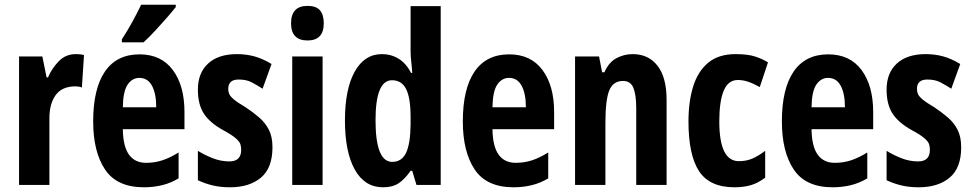

<svg xmlns="http://www.w3.org/2000/svg" viewBox="-20 -837 4129 816"><path d="M302 -607Q308 -607 316.5 -606.5Q325 -606 337 -603L328 -465Q322 -468 312.5 -469Q303 -470 301 -470Q243 -470 216 -432Q189 -394 190 -330V-51H61V-597H160L178 -508H184Q200 -546 229.5 -576.5Q259 -607 302 -607Z M573 -606Q665 -606 714.5 -539.5Q764 -473 764 -361V-288H502Q503 -215 528 -180Q553 -145 601 -145Q637 -145 669.5 -155.5Q702 -166 739 -189V-79Q706 -59 669 -50Q632 -41 592 -41Q477 -41 426.5 -116.5Q376 -192 376 -321Q376 -460 426 -533Q476 -606 573 -606ZM572 -506Q542 -506 522.5 -477.5Q503 -449 502 -381H644Q644 -439 626 -472.5Q608 -506 572 -506ZM727 -807Q713 -789 689.5 -762Q666 -735 639.5 -706.5Q613 -678 590 -657H498V-670Q524 -710 544 -747Q564 -784 580 -817H727Z M1138 -211Q1138 -123 1089 -82Q1040 -41 957 -41Q919 -41 886 -48.5Q853 -56 821 -71V-196Q848 -179 883 -165Q918 -151 955 -151Q1005 -151 1005 -200Q1005 -212 1002 -223Q999 -234 983 -248.5Q967 -263 928 -284Q872 -315 846.5 -354Q821 -393 821 -456Q821 -527 864.5 -567Q908 -607 987 -607Q1026 -607 1061 -597.5Q1096 -588 1134 -565L1096 -460Q1071 -476 1049 -487.5Q1027 -499 994 -499Q950 -499 950 -459Q950 -447 954.5 -437Q959 -427 974.5 -414Q990 -401 1024 -381Q1054 -361 1080.5 -338.5Q1107 -316 1122.5 -286Q1138 -256 1138 -211Z M1287 -812Q1324 -812 1340 -793Q1356 -774 1356 -738Q1356 -665 1287 -665Q1217 -665 1217 -738Q1217 -812 1287 -812ZM1351 -597V-51H1222V-597Z M1608 -41Q1530 -41 1488 -116Q1446 -191 1446 -325Q1446 -458 1487.5 -532.5Q1529 -607 1603 -607Q1642 -607 1674 -587.5Q1706 -568 1727 -527H1732Q1730 -557 1727.5 -578Q1725 -599 1725 -620V-811H1853V-51H1750L1732 -111H1725Q1700 -75 1674 -58Q1648 -41 1608 -41ZM1647 -149Q1687 -149 1705.5 -187Q1724 -225 1725 -307V-339Q1725 -421 1706 -458.5Q1687 -496 1646 -496Q1576 -496 1576 -326Q1576 -149 1647 -149Z M2144 -606Q2236 -606 2285.5 -539.5Q2335 -473 2335 -361V-288H2073Q2074 -215 2099 -180Q2124 -145 2172 -145Q2208 -145 2240.5 -155.5Q2273 -166 2310 -189V-79Q2277 -59 2240 -50Q2203 -41 2163 -41Q2048 -41 1997.5 -116.5Q1947 -192 1947 -321Q1947 -460 1997 -533Q2047 -606 2144 -606ZM2143 -506Q2113 -506 2093.5 -477.5Q2074 -449 2073 -381H2215Q2215 -439 2197 -472.5Q2179 -506 2143 -506Z M2669 -607Q2736 -607 2774.5 -557.5Q2813 -508 2813 -413V-51H2684V-376Q2684 -434 2672 -463.5Q2660 -493 2628 -493Q2586 -493 2569.5 -453Q2553 -413 2553 -315V-51H2424V-597H2526L2539 -530H2549Q2567 -572 2599.5 -589.5Q2632 -607 2669 -607Z M3102 -41Q2996 -41 2951 -109.5Q2906 -178 2906 -321Q2906 -405 2926 -469.5Q2946 -534 2990 -570.5Q3034 -607 3106 -607Q3156 -607 3187 -597.5Q3218 -588 3244 -572L3209 -467Q3182 -482 3160 -489.5Q3138 -497 3116 -497Q3075 -497 3056 -452Q3037 -407 3037 -321Q3037 -152 3120 -152Q3152 -152 3177.5 -163Q3203 -174 3232 -196V-82Q3202 -59 3171 -50Q3140 -41 3102 -41Z M3500 -606Q3592 -606 3641.5 -539.5Q3691 -473 3691 -361V-288H3429Q3430 -215 3455 -180Q3480 -145 3528 -145Q3564 -145 3596.5 -155.5Q3629 -166 3666 -189V-79Q3633 -59 3596 -50Q3559 -41 3519 -41Q3404 -41 3353.5 -116.5Q3303 -192 3303 -321Q3303 -460 3353 -533Q3403 -606 3500 -606ZM3499 -506Q3469 -506 3449.5 -477.5Q3430 -449 3429 -381H3571Q3571 -439 3553 -472.5Q3535 -506 3499 -506Z M4065 -211Q4065 -123 4016 -82Q3967 -41 3884 -41Q3846 -41 3813 -48.5Q3780 -56 3748 -71V-196Q3775 -179 3810 -165Q3845 -151 3882 -151Q3932 -151 3932 -200Q3932 -212 3929 -223Q3926 -234 3910 -248.5Q3894 -263 3855 -284Q3799 -315 3773.5 -354Q3748 -393 3748 -456Q3748 -527 3791.5 -567Q3835 -607 3914 -607Q3953 -607 3988 -597.5Q4023 -588 4061 -565L4023 -460Q3998 -476 3976 -487.5Q3954 -499 3921 -499Q3877 -499 3877 -459Q3877 -447 3881.5 -437Q3886 -427 3901.5 -414Q3917 -401 3951 -381Q3981 -361 4007.5 -338.5Q4034 -316 4049.5 -286Q4065 -256 4065 -211Z"/></svg>

Font: Noto Sans Tamil UI ExtraCondensed
Style: Bold
Weight: 700
Width: 2
Designer: Jelle Bosma - Monotype Design Team
Foundry: Monotype Imaging Inc.
Version: Version 2.004; ttfautohint (v1.8.4.7-5d5b)